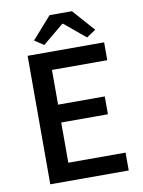

<svg xmlns="http://www.w3.org/2000/svg" viewBox="-92 -900 719 964"><g transform="rotate(-10 267.5 -418.5)"><path d="M229 -837 130 -725 177 -694 284 -783H288L395 -694L442 -725L343 -837ZM85 -655V0H485V-91H193V-296H431V-387H193V-564H475V-655Z"/></g></svg>

Font: Cambridge Sans Medium
Style: Regular
Weight: 500
Version: Version 2.020;PS 002.020;hotconv 1.0.88;makeotf.lib2.5.64775